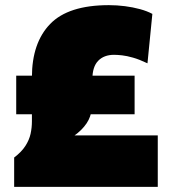

<svg xmlns="http://www.w3.org/2000/svg" viewBox="-20 -726 663 746"><path d="M35 0V-114Q63.5 -135.5 78.5 -158.8Q93.5 -182 98.8 -206Q104 -230 104 -254Q104 -297 104 -339.8Q104 -382.5 104 -426Q104 -559.5 174.8 -632.8Q245.5 -706 403 -706Q434.5 -706 465.5 -702Q496.5 -698 524 -690.5Q551.5 -683 572 -672L553 -480Q521.5 -495 497 -502Q472.5 -509 454.2 -511Q436 -513 423 -513Q384 -513 361.5 -489.8Q339 -466.5 339 -419V-330Q339 -300 329.8 -273.2Q320.5 -246.5 295 -221Q269.5 -195.5 221 -170L206 -200H333Q391 -200 435.2 -200Q479.5 -200 517 -200Q554.5 -200 593 -200V0ZM43 -282V-432Q99.5 -432 152 -432Q204.5 -432 251 -432H295Q341.5 -432 394.2 -432Q447 -432 503 -432V-282Q447 -282 394.2 -282Q341.5 -282 295 -282H251Q204.5 -282 152 -282Q99.5 -282 43 -282Z"/></svg>

Font: Commissioner Thin Black
Style: Regular
Weight: 900
Version: Version 1.000